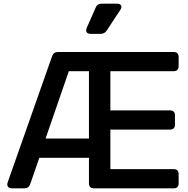

<svg xmlns="http://www.w3.org/2000/svg" viewBox="-20 -1029 1029 1049"><path d="M45 0Q30 0 23.5 -9Q17 -18 22 -33L265 -723Q273 -745 297 -745H928Q956 -745 956 -717V-668Q956 -640 928 -640H583V-426H908Q936 -426 936 -398V-349Q936 -321 908 -321H583V-105H928Q956 -105 956 -77V-28Q956 0 928 0H494Q466 0 466 -28V-167H195L145 -23Q137 0 113 0ZM229 -272H466V-640H356ZM475 -844Q459 -844 453.5 -853Q448 -862 454 -877L503 -988Q511 -1009 535 -1009H619Q636 -1009 641.5 -999.5Q647 -990 638 -976L563 -862Q551 -844 529 -844Z"/></svg>

Font: Pitagon Sans Text SemiBold
Style: Regular
Weight: 600
Designer: Travis Tran
Foundry: Pitagon
Version: Version 1.001; ttfautohint (v1.8.4.7-5d5b);gftools[0.9.26]